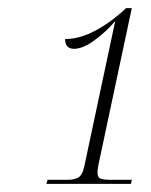

<svg xmlns="http://www.w3.org/2000/svg" viewBox="-20 -839 372 472"><path d="M94 -387 97 -397H147Q161 -397 171.5 -402Q182 -407 187 -429L263 -786H262Q242 -762 213 -740.5Q184 -719 162 -719Q140 -719 140 -743Q176 -743 215 -764Q254 -785 290 -819H304L222 -434Q219 -419 220 -411Q221 -401 229.5 -399Q238 -397 249 -397H304L302 -387Z"/></svg>

Font: Noto Serif Display Condensed ExtraLight
Style: Italic
Weight: 200
Width: 3
Italic angle: -12°
Designer: Monotype Design Team
Foundry: Monotype Imaging Inc.
Version: Version 2.009